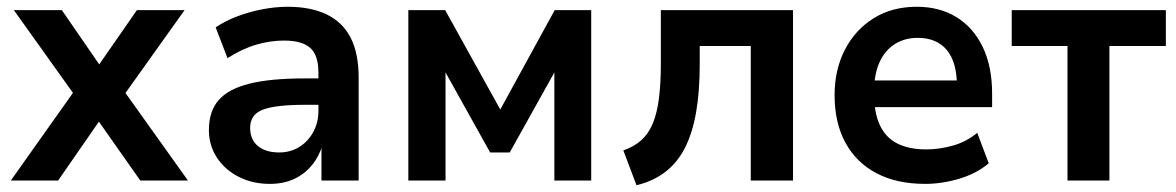

<svg xmlns="http://www.w3.org/2000/svg" viewBox="-20 -534 3479 568"><path d="M12 0 219 -292 221 -224 21 -504H163L287 -324H260L385 -504H526L327 -225L329 -290L536 0H395L260 -192H285L152 0Z M778 10Q727 10 686 -11Q645 -32 621.5 -68Q598 -104 598 -149Q598 -205 627 -238Q656 -271 718 -286.5Q780 -302 881 -302H938V-224H885Q840 -224 808.5 -220.5Q777 -217 757.5 -209.5Q738 -202 729 -188.5Q720 -175 720 -156Q720 -121 743 -102Q766 -83 806 -83Q839 -83 865 -99Q891 -115 906.5 -143Q922 -171 922 -206V-320Q922 -371 897.5 -392.5Q873 -414 820 -414Q780 -414 738.5 -402Q697 -390 653 -362L618 -453Q646 -472 681.5 -485.5Q717 -499 756 -506.5Q795 -514 831 -514Q899 -514 946 -491.5Q993 -469 1017 -423Q1041 -377 1041 -304V0H931V-105H934Q924 -71 902.5 -45Q881 -19 850 -4.5Q819 10 778 10Z M1188 0V-504H1297L1460 -210L1621 -504H1729V0H1620V-343H1633L1488 -83H1430L1285 -343H1298V0Z M1863 14 1824 -89Q1856 -100 1877.5 -119.5Q1899 -139 1911.5 -169.5Q1924 -200 1929.5 -244Q1935 -288 1935 -347V-504H2326V0H2201V-398H2050V-343Q2050 -264 2039.5 -203Q2029 -142 2007 -98Q1985 -54 1949 -26Q1913 2 1863 14Z M2717 10Q2633 10 2573 -21.5Q2513 -53 2481 -112Q2449 -171 2449 -252Q2449 -328 2479.5 -387Q2510 -446 2564.5 -480Q2619 -514 2692 -514Q2760 -514 2810 -483Q2860 -452 2887.5 -394.5Q2915 -337 2915 -257V-217H2549V-296H2827L2811 -279Q2811 -350 2781 -386Q2751 -422 2695 -422Q2656 -422 2627 -403.5Q2598 -385 2582 -350Q2566 -315 2566 -265V-255Q2566 -199 2583.5 -162.5Q2601 -126 2635.5 -109Q2670 -92 2720 -92Q2758 -92 2798 -103Q2838 -114 2871 -141L2905 -51Q2870 -21 2818.5 -5.5Q2767 10 2717 10Z M3138 0V-398H2973V-504H3429V-398H3262V0Z"/></svg>

Font: Nunitoga
Style: Bold
Weight: 700
Designer: Vernon Adams
Foundry: Vernon Adams
Version: Version 1.0